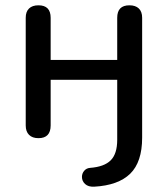

<svg xmlns="http://www.w3.org/2000/svg" viewBox="-20 -514 633 724"><path d="M289 153Q289 140 297.5 130Q306 120 320 119Q373 115 397.5 90.5Q422 66 422 13V-213H171V-41Q171 7 125 7Q102 7 89.5 -5.5Q77 -18 77 -41V-447Q77 -470 89.5 -482Q102 -494 125 -494Q171 -494 171 -447V-288H422V-447Q422 -494 468 -494Q491 -494 503.5 -482Q516 -470 516 -447V5Q516 97 471 141Q426 185 335 190Q313 191 301 180Q289 169 289 153Z"/></svg>

Font: SN Pro
Style: Regular
Weight: 400
Designer: Tobias Whetton
Foundry: Supernotes
Version: Version 1.003